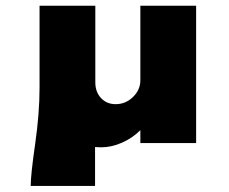

<svg xmlns="http://www.w3.org/2000/svg" viewBox="-20 -485 775 651"><path d="M84.1 145.5Q84.1 108.2 99.1 3.9Q114.1 -100.5 114.1 -187.3V-465.5H303.2V-205.5Q303.2 -173.2 322.5 -152.5Q341.8 -131.8 372.3 -131.8Q405.9 -131.8 430.9 -156.1Q455.9 -180.5 455.9 -212.7V-465.5H645V0H455.9V-43.6Q429.1 -16.8 393.4 -1.1Q357.7 14.5 323.2 14.5Q316.8 14.5 302.3 13.6V145.5Z"/></svg>

Font: Spartan MB Black
Style: Regular
Weight: 900
Designer: Matt Bailey, Mirko Velimirovic
Foundry: Matt Bailey
Version: Version 1.005